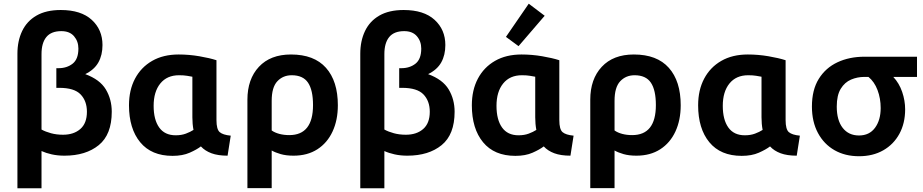

<svg xmlns="http://www.w3.org/2000/svg" viewBox="-20 -830 4980 1036"><path d="M74 186V-540Q74 -609 99.5 -662.5Q125 -716 177 -746Q229 -776 308 -776Q417 -776 475 -723Q533 -670 533 -587Q533 -533 511 -493.5Q489 -454 440 -430Q519 -401 551 -347.5Q583 -294 583 -227Q583 -104 513 -47Q443 10 328 10Q291 10 259.5 3Q228 -4 204 -15V186ZM320 -103Q378 -103 413.5 -134Q449 -165 449 -227Q449 -285 415 -320.5Q381 -356 300 -356H284V-462H295Q341 -462 372 -486.5Q403 -511 403 -568Q403 -607 379.5 -634.5Q356 -662 311 -662Q256 -662 230 -630Q204 -598 204 -538V-131Q226 -119 255.5 -111Q285 -103 320 -103Z M911 11Q797 11 736.5 -62.5Q676 -136 676 -262Q676 -344 708.5 -405.5Q741 -467 801 -501.5Q861 -536 944 -536Q1000 -536 1055.5 -526.5Q1111 -517 1148 -505V-182Q1148 -132 1165.5 -117Q1183 -102 1225 -98L1208 10Q1156 10 1121 -3Q1086 -16 1064 -40Q1042 -23 1003.5 -6Q965 11 911 11ZM928 -100Q959 -100 983 -109Q1007 -118 1024 -129Q1018 -161 1018 -197V-416Q1007 -418 989.5 -421Q972 -424 946 -424Q881 -424 845 -379.5Q809 -335 809 -259Q809 -184 839 -142Q869 -100 928 -100Z M1315 185V-292Q1315 -403 1377 -469.5Q1439 -536 1550 -536Q1675 -536 1739 -464Q1803 -392 1803 -262Q1803 -182 1774.5 -120.5Q1746 -59 1692.5 -24.5Q1639 10 1564 10Q1524 10 1494.5 1.5Q1465 -7 1446 -18V185ZM1541 -101Q1669 -101 1669 -263Q1669 -344 1642 -384Q1615 -424 1554 -424Q1507 -424 1476.5 -391.5Q1446 -359 1446 -286V-126Q1463 -114 1487.5 -107.5Q1512 -101 1541 -101Z M1924 186V-540Q1924 -609 1949.5 -662.5Q1975 -716 2027 -746Q2079 -776 2158 -776Q2267 -776 2325 -723Q2383 -670 2383 -587Q2383 -533 2361 -493.5Q2339 -454 2290 -430Q2369 -401 2401 -347.5Q2433 -294 2433 -227Q2433 -104 2363 -47Q2293 10 2178 10Q2141 10 2109.5 3Q2078 -4 2054 -15V186ZM2170 -103Q2228 -103 2263.5 -134Q2299 -165 2299 -227Q2299 -285 2265 -320.5Q2231 -356 2150 -356H2134V-462H2145Q2191 -462 2222 -486.5Q2253 -511 2253 -568Q2253 -607 2229.5 -634.5Q2206 -662 2161 -662Q2106 -662 2080 -630Q2054 -598 2054 -538V-131Q2076 -119 2105.5 -111Q2135 -103 2170 -103Z M2761 11Q2647 11 2586.5 -62.5Q2526 -136 2526 -262Q2526 -344 2558.5 -405.5Q2591 -467 2651 -501.5Q2711 -536 2794 -536Q2850 -536 2905.5 -526.5Q2961 -517 2998 -505V-182Q2998 -132 3015.5 -117Q3033 -102 3075 -98L3058 10Q3006 10 2971 -3Q2936 -16 2914 -40Q2892 -23 2853.5 -6Q2815 11 2761 11ZM2778 -100Q2809 -100 2833 -109Q2857 -118 2874 -129Q2868 -161 2868 -197V-416Q2857 -418 2839.5 -421Q2822 -424 2796 -424Q2731 -424 2695 -379.5Q2659 -335 2659 -259Q2659 -184 2689 -142Q2719 -100 2778 -100ZM2778 -581 2710 -631 2833 -810 2919 -745Z M3165 185V-292Q3165 -403 3227 -469.5Q3289 -536 3400 -536Q3525 -536 3589 -464Q3653 -392 3653 -262Q3653 -182 3624.5 -120.5Q3596 -59 3542.5 -24.5Q3489 10 3414 10Q3374 10 3344.5 1.5Q3315 -7 3296 -18V185ZM3391 -101Q3519 -101 3519 -263Q3519 -344 3492 -384Q3465 -424 3404 -424Q3357 -424 3326.5 -391.5Q3296 -359 3296 -286V-126Q3313 -114 3337.5 -107.5Q3362 -101 3391 -101Z M3982 11Q3868 11 3807.5 -62.5Q3747 -136 3747 -262Q3747 -344 3779.5 -405.5Q3812 -467 3872 -501.5Q3932 -536 4015 -536Q4071 -536 4126.5 -526.5Q4182 -517 4219 -505V-182Q4219 -132 4236.5 -117Q4254 -102 4296 -98L4279 10Q4227 10 4192 -3Q4157 -16 4135 -40Q4113 -23 4074.5 -6Q4036 11 3982 11ZM3999 -100Q4030 -100 4054 -109Q4078 -118 4095 -129Q4089 -161 4089 -197V-416Q4078 -418 4060.5 -421Q4043 -424 4017 -424Q3952 -424 3916 -379.5Q3880 -335 3880 -259Q3880 -184 3910 -142Q3940 -100 3999 -100Z M4615 13Q4540 13 4483 -19.5Q4426 -52 4393.5 -112.5Q4361 -173 4361 -255Q4361 -345 4398 -404.5Q4435 -464 4499 -494Q4563 -524 4645 -524H4928V-415H4800Q4832 -381 4848 -334Q4864 -287 4864 -240Q4864 -165 4833 -108Q4802 -51 4746 -19Q4690 13 4615 13ZM4615 -99Q4671 -99 4701.5 -140.5Q4732 -182 4732 -247Q4732 -299 4715 -344Q4698 -389 4666 -415H4644Q4606 -415 4572 -400.5Q4538 -386 4516.5 -351Q4495 -316 4495 -255Q4495 -181 4527 -140Q4559 -99 4615 -99Z"/></svg>

Font: Ubuntu Sans
Style: Bold
Weight: 700
Designer: Dalton Maag Ltd
Foundry: Dalton Maag Ltd
Version: Version 1.006; ttfautohint (v1.8.4.7-5d5b)